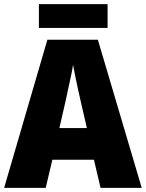

<svg xmlns="http://www.w3.org/2000/svg" viewBox="-20 -908 705 928"><path d="M466 0 434 -136H233L201 0H0L209 -716H453L665 0ZM369 -423Q364 -445 357 -477Q350 -509 343.5 -540.5Q337 -572 333 -595Q330 -573 323.5 -542.5Q317 -512 310 -480.5Q303 -449 298 -424L267 -289H400ZM500 -888V-773H168V-888Z"/></svg>

Font: Noto Sans Hebrew SemiCondensed Black
Style: Regular
Weight: 900
Width: 4
Designer: Ben Nathan
Foundry: Google LLC
Version: Version 3.001; ttfautohint (v1.8.4.7-5d5b)